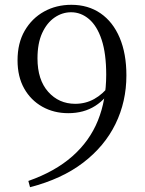

<svg xmlns="http://www.w3.org/2000/svg" viewBox="-20 -763 602 799"><path d="M105 16 98 -10Q209 -49 281 -112.5Q353 -176 387.5 -261.5Q422 -347 422 -452Q422 -540 403 -597.5Q384 -655 350.5 -683.5Q317 -712 276 -712Q239 -712 207 -690Q175 -668 155.5 -625.5Q136 -583 136 -520Q136 -431 180.5 -381Q225 -331 293 -331Q336 -331 372 -351Q408 -371 437 -409L457 -404H449Q424 -353 376.5 -322.5Q329 -292 264 -292Q204 -292 156 -319Q108 -346 80.5 -395Q53 -444 53 -512Q53 -584 83 -635.5Q113 -687 163.5 -715Q214 -743 277 -743Q347 -743 398.5 -707.5Q450 -672 478 -606Q506 -540 506 -449Q506 -340 460.5 -247Q415 -154 326 -86Q237 -18 105 16Z"/></svg>

Font: Noto Serif SC ExtraLight
Style: Regular
Weight: 400
Version: Version 2.002-H1;hotconv 1.1.0;makeotfexe 2.6.0